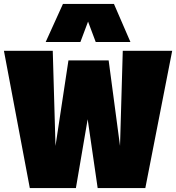

<svg xmlns="http://www.w3.org/2000/svg" viewBox="-22 -959 898 979"><path d="M719 0H476L425 -351L365 0H130L-2 -700H247L261 -215L327 -651H532L590 -215L604 -700H856ZM211 -745 299 -939H559L643 -745H466L427 -849L388 -745Z"/></svg>

Font: Georama ExtraCondensed Thin Black
Style: Regular
Weight: 900
Version: Version 1.001